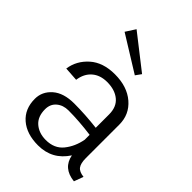

<svg xmlns="http://www.w3.org/2000/svg" viewBox="-222 -853 964 964"><g transform="rotate(45 260.5 -370.5)"><path d="M133.3 -700 166.7 -751.7 345.8 -611.7 324.2 -581.7ZM52.5 -143.3Q52.5 -195 93.3 -230.8Q134.2 -266.7 209.2 -266.7Q286.7 -266.7 371.7 -256.7V-351.7Q371.7 -405 338.3 -432.5Q305 -460 250 -460Q200.8 -460 169.6 -432.9Q138.3 -405.8 131.7 -357.5L56.7 -362.5Q65.8 -425.8 115.8 -470.4Q165.8 -515 250 -515Q337.5 -515 390.8 -469.2Q444.2 -423.3 444.2 -351.7V-114.2Q444.2 -76.7 457.1 -59.6Q470 -42.5 502.5 -39.2L484.2 10.8Q399.2 1.7 385 -74.2Q330 10.8 229.2 10.8Q148.3 10.8 100.4 -30.4Q52.5 -71.7 52.5 -143.3ZM375 -210Q287.5 -221.7 213.3 -221.7Q175.8 -221.7 150.8 -200.4Q125.8 -179.2 125.8 -142.5Q125.8 -90 157.5 -62.9Q189.2 -35.8 237.5 -35.8Q298.3 -35.8 331.2 -76.7Q364.2 -117.5 375 -175Z"/></g></svg>

Font: Boon
Style: Regular
Weight: 400
Designer: Sungsit Sawaiwan
Foundry: FontUni
Version: Version 3.0